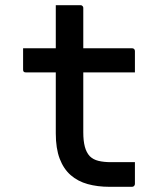

<svg xmlns="http://www.w3.org/2000/svg" viewBox="-20 -720 640 740"><path d="M69 -534H489Q494 -534 497 -531Q500 -528 500 -523Q500 -509 500 -495.5Q500 -482 500 -469Q500 -456 500 -441H80Q77 -441 75 -441.5Q73 -442 71.5 -443.5Q70 -445 69.5 -447Q69 -449 69 -452Q69 -467 69 -480Q69 -493 69 -506Q69 -519 69 -534ZM500 -95Q500 -74 500 -53Q500 -32 500 -11Q500 -7 497 -3.5Q494 0 489 0Q486 0 476.5 0Q467 0 453.5 0Q440 0 426.5 0Q413 0 402 0Q356 0 318 -10.5Q280 -21 252.5 -45Q225 -69 210 -108.5Q195 -148 195 -206Q195 -255 195 -304.5Q195 -354 195 -403Q195 -452 195 -501Q195 -550 195 -600Q195 -625 195 -650Q195 -675 195 -700Q219 -700 242.5 -700Q266 -700 290 -700Q294 -700 296 -698.5Q298 -697 299.5 -695Q301 -693 301 -689Q301 -629 301 -569.5Q301 -510 301 -450Q301 -390 301 -330.5Q301 -271 301 -210Q301 -177 307 -154.5Q313 -132 326 -118Q339 -105 359.5 -100Q380 -95 408 -95Q421 -95 433.5 -95Q446 -95 459 -95Q472 -95 484 -95Z"/></svg>

Font: Recursive Monospace Medium
Style: Regular
Weight: 500
Version: Version 1.047